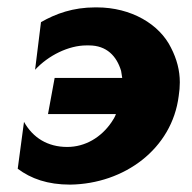

<svg xmlns="http://www.w3.org/2000/svg" viewBox="-20 -490 519 520"><path d="M128 -279 110 -181H294C291 -173 287 -166 282 -159C254 -118 211 -92 162 -92C109 -92 69 -117 45 -160L28 -33C64 -6 109 10 170 10C317 8 446 -87 464 -230C466 -243 467 -255 467 -267C467 -299 459 -330 443 -361C412 -424 336 -470 242 -470C241 -470 239 -470 238 -470C178 -470 131 -453 91 -430L75 -301C111 -340 166 -367 214 -367C216 -367 219 -367 221 -367C269 -367 296 -338 308 -298C309 -291 310 -285 311 -279Z"/></svg>

Font: Jost
Style: Bold Italic
Weight: 700
Italic angle: -5°
Version: Version 3.710